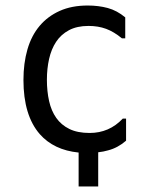

<svg xmlns="http://www.w3.org/2000/svg" viewBox="-20 -557 540 696"><path d="M437 -127V-47Q407 -21 372 -12Q355 -7 336 -5V119H265V-4Q175 -13 124 -71Q65 -139 65 -267Q65 -328 79.5 -378Q94 -428 123.5 -463Q153 -498 196.5 -517.5Q240 -537 298 -537Q337 -537 370.5 -528Q404 -519 434 -494V-418H422Q393 -442 364.5 -452.5Q336 -463 301 -463Q259 -463 230 -447.5Q201 -432 183.5 -405.5Q166 -379 158 -343.5Q150 -308 150 -268Q150 -226 158 -190.5Q166 -155 184 -129.5Q202 -104 231.5 -89.5Q261 -75 305 -75Q376 -75 425 -127Z"/></svg>

Font: D2Coding ligature
Style: Regular
Weight: 400
Monospace: yes
Designer: Yong-Rak Park; Jeong-Hwan Yoon; Sang-Min Lee;
Foundry: NHN Corporation
Version: Version 1.3.2; Build 20180524